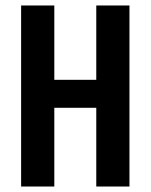

<svg xmlns="http://www.w3.org/2000/svg" viewBox="-20 -680 549 700"><path d="M331 0V-660H452V0ZM57 0V-660H178V0ZM128 -287V-389H382V-287Z"/></svg>

Font: Bricolage Grotesque 24pt Condensed SemiBold
Style: Regular
Weight: 600
Width: 3
Designer: Mathieu Triay
Foundry: Atelier Triay
Version: Version 1.001;gftools[0.9.33.dev8+g029e19f]